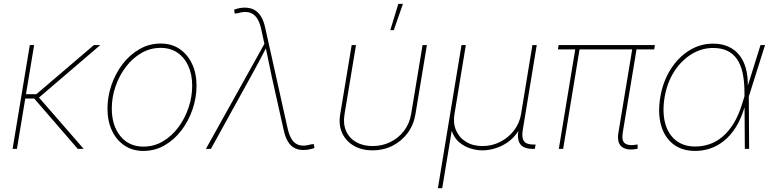

<svg xmlns="http://www.w3.org/2000/svg" viewBox="-20 -773 4000 997"><path d="M157.2 -539.1 67.9 0H45.4L134.8 -539.1ZM501 -539.1 176.3 -261.2H96.7L100.1 -283.7H168.5L467.8 -539.1ZM383.8 0 152.3 -267.6 177.2 -272.5 414.6 0Z M724.6 10.7Q668.5 10.7 626.5 -17.3Q584.5 -45.4 561.3 -95Q538.1 -144.5 538.1 -208.5Q538.1 -270.5 558.6 -330.8Q579.1 -391.1 616.2 -439.7Q653.3 -488.3 703.9 -517.6Q754.4 -546.9 814.5 -546.9Q871.1 -546.9 912.6 -518.8Q954.1 -490.7 977.3 -441.4Q1000.5 -392.1 1000.5 -328.1Q1000.5 -266.1 980 -205.8Q959.5 -145.5 922.6 -96.7Q885.7 -47.9 835.2 -18.6Q784.7 10.7 724.6 10.7ZM725.1 -11.7Q780.3 -11.7 826.4 -39.3Q872.6 -66.9 906.5 -112.5Q940.4 -158.2 959.2 -214.4Q978 -270.5 978 -327.1Q978 -385.7 958 -430.2Q938 -474.6 901.4 -499.5Q864.7 -524.4 814.5 -524.4Q760.7 -524.4 714.8 -498Q668.9 -471.7 634.3 -426.5Q599.6 -381.3 580.1 -325Q560.5 -268.6 560.5 -209.5Q560.5 -121.1 605 -66.4Q649.4 -11.7 725.1 -11.7Z M1049.3 0 1353 -545.4 1336.4 -621.6Q1328.1 -660.6 1312 -682.1Q1295.9 -703.6 1271.5 -709Q1247.1 -714.4 1213.4 -704.1L1198.7 -702.6L1195.8 -723.1Q1211.9 -728.5 1224.6 -731Q1237.3 -733.4 1251 -733.4Q1278.8 -733.4 1299.6 -722.4Q1320.3 -711.4 1334.7 -688.5Q1349.1 -665.5 1356.9 -629.9L1473.6 -106Q1482.4 -66.9 1497.8 -45.4Q1513.2 -23.9 1537.4 -18.6Q1561.5 -13.2 1595.7 -23.4L1609.4 -24.9L1612.8 -4.4Q1596.7 1 1583 3.4Q1569.3 5.9 1555.7 5.9Q1527.8 5.9 1507.8 -5.1Q1487.8 -16.1 1474.4 -39.1Q1460.9 -62 1453.1 -97.7L1391.1 -375Q1382.8 -414.1 1375 -452.6Q1367.2 -491.2 1358.9 -529.8H1364.7Q1345.2 -491.2 1324.5 -452.6Q1303.7 -414.1 1282.2 -375L1075.2 0Z M1914.6 7.8Q1858.9 7.8 1817.6 -15.9Q1776.4 -39.6 1756.8 -81.8Q1737.3 -124 1746.6 -179.7L1806.2 -539.1H1828.6L1769 -179.7Q1760.7 -130.4 1777.1 -93Q1793.5 -55.7 1829.3 -35.2Q1865.2 -14.6 1914.6 -14.6Q1964.4 -14.6 2006.6 -35.2Q2048.8 -55.7 2077.6 -93Q2106.4 -130.4 2114.7 -179.7L2174.3 -539.1H2196.8L2137.2 -179.7Q2127.9 -124 2096.4 -81.8Q2064.9 -39.6 2017.8 -15.9Q1970.7 7.8 1914.6 7.8ZM2006.8 -616.7 2048.3 -752.9H2072.3L2024.9 -616.7Z M2253.9 204.1 2376.5 -539.1H2398.9L2339.8 -179.7Q2332 -132.8 2348.4 -95.5Q2364.7 -58.1 2400.4 -36.4Q2436 -14.6 2485.4 -14.6Q2535.2 -14.6 2577.6 -36.4Q2620.1 -58.1 2648.9 -95.5Q2677.7 -132.8 2685.5 -179.7L2744.6 -539.1H2767.1L2694.3 -96.7Q2688 -56.6 2701.2 -39.6Q2714.4 -22.5 2749.5 -22.5H2761.2L2757.3 0H2745.6Q2700.7 0 2682.4 -23.4Q2664.1 -46.9 2671.9 -96.7L2685.5 -179.7H2703.1Q2694.3 -127.9 2671.1 -92Q2647.9 -56.2 2616.2 -34.2Q2584.5 -12.2 2550 -2.2Q2515.6 7.8 2485.4 7.8Q2455.1 7.8 2422.9 -2.2Q2390.6 -12.2 2364.7 -34.2Q2338.9 -56.2 2326.2 -92Q2313.5 -127.9 2322.3 -179.7H2339.8L2276.4 204.1Z M3282.2 1Q3233.9 9.3 3208.3 -11.2Q3182.6 -31.7 3191.4 -85.4L3264.6 -527.3H3287.1L3213.9 -85.4Q3206.5 -40.5 3226.6 -27.6Q3246.6 -14.6 3285.2 -22Q3288.1 -22.9 3287.8 -22.7Q3287.6 -22.5 3290.5 -22.9L3291.5 -1Q3289.1 -1 3286.9 -0.5Q3284.7 0 3282.2 1ZM2881.8 0 2968.8 -527.3H2991.2L2904.3 0ZM2877 -516.6 2880.9 -539.1H3380.9L3377 -516.6Z M3590.3 10.7Q3521 10.7 3475.6 -24.7Q3430.2 -60.1 3412.6 -123Q3395 -186 3408.7 -268.6Q3422.4 -349.6 3461.7 -412.1Q3501 -474.6 3558.3 -510.5Q3615.7 -546.4 3682.6 -546.4Q3727.5 -546.4 3762 -531Q3796.4 -515.6 3819.3 -486.8Q3842.3 -458 3853.3 -416.7Q3864.3 -375.5 3863.3 -323.7H3869.1L3868.2 -272L3870.1 0H3847.7L3845.7 -299.3Q3845.2 -354.5 3835.7 -396.5Q3826.2 -438.5 3806.4 -466.8Q3786.6 -495.1 3756.1 -509.5Q3725.6 -523.9 3683.1 -523.9Q3623 -523.9 3570.1 -491.2Q3517.1 -458.5 3480.5 -400.9Q3443.8 -343.3 3431.2 -268.6Q3418.5 -192.4 3433.6 -134.8Q3448.7 -77.1 3488.8 -44.7Q3528.8 -12.2 3590.3 -12.2Q3627.9 -12.2 3663.6 -24.2Q3699.2 -36.1 3731 -62.5Q3762.7 -88.9 3789.1 -131.3Q3815.4 -173.8 3834 -234.9L3929.2 -539.1H3952.6L3867.2 -268.1L3851.6 -214.4H3845.7Q3827.6 -154.3 3800.3 -111.3Q3772.9 -68.4 3739 -41.3Q3705.1 -14.2 3667.2 -1.7Q3629.4 10.7 3590.3 10.7Z"/></svg>

Font: Inter 18pt Thin
Style: Italic
Weight: 250
Italic angle: -9.3988°
Version: Version 4.001;git-66647c0bb